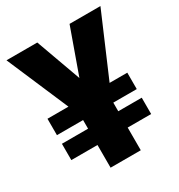

<svg xmlns="http://www.w3.org/2000/svg" viewBox="-169 -826 879 941"><g transform="rotate(-30 270.5 -355.5)"><path d="M354.5 -220.7V-269.5H487.3V-362.3H387.2L536.6 -710.9H361.8L271 -457L179.2 -710.9H4.9L154.3 -362.3H35.6V-269.5H183.6V-220.7H35.6V-128.4H183.6V0H354.5V-128.4H487.3V-220.7Z"/></g></svg>

Font: Vazirmatn Black
Style: Regular
Weight: 900
Designer: Saber Rastikerdar
Foundry: Saber Rastikerdar
Version: Version 33.003